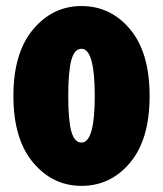

<svg xmlns="http://www.w3.org/2000/svg" viewBox="-20 -604 540 636"><path d="M250 11.7Q154.3 11.7 89.4 -65.9Q24.4 -143.6 24.4 -286.1Q24.4 -428.7 89.4 -506.3Q154.3 -584 250 -584Q346.7 -584 411.1 -506.8Q475.6 -429.7 475.6 -286.1Q475.6 -142.6 411.1 -65.4Q346.7 11.7 250 11.7ZM250 -131.8Q293.9 -131.8 293.9 -286.1Q293.9 -442.4 250 -442.4Q226.6 -442.4 216.3 -404.8Q206.1 -367.2 206.1 -286.1Q206.1 -205.1 216.3 -168.5Q226.6 -131.8 250 -131.8Z"/></svg>

Font: GenEi Gothic M Heavy
Style: Regular
Weight: 800
Designer: o_tamon (Modified); [Source Han Sans]
Ryoko NISHIZUKA  (kana & ideographs); Paul D. Hunt (Latin, Greek & Cyrillic); Wenl
Version: Version 1.1a;Original Version 1.004